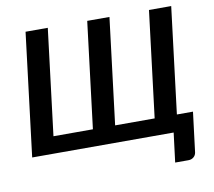

<svg xmlns="http://www.w3.org/2000/svg" viewBox="-93 -830 1236 1110"><g transform="rotate(-10 525.0 -274.5)"><path d="M999.5 -99.5 970.5 135Q968 151.5 955.5 162Q943 172.5 925 172.5H847L868.5 0H38L126.5 -722.5H257L180.5 -99.5H412L488.5 -722.5H619L542.5 -99.5H774.5L851 -722.5H981.5L905 -99.5Z"/></g></svg>

Font: Lato 2
Style: Bold Italic
Weight: 700
Italic angle: -7°
Designer: Lukasz Dziedzic with Adam Twardoch and Botio Nikoltchev
Foundry: tyPoland Lukasz Dziedzic
Version: Version 2.015; 2015-08-06; http://www.latofonts.com/